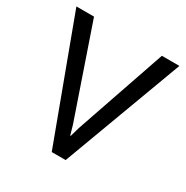

<svg xmlns="http://www.w3.org/2000/svg" viewBox="-163 -849 957 986"><g transform="rotate(30 316.0 -355.5)"><path d="M298.8 -176.8 314.9 -120.6H317.9L334 -176.8L517.6 -710.9H621.6L357.4 0H274.9L10.7 -710.9H115.2Z"/></g></svg>

Font: GeogebraSans
Style: Regular
Weight: 400
Designer: Google
Version: Version 1.100140; 2013